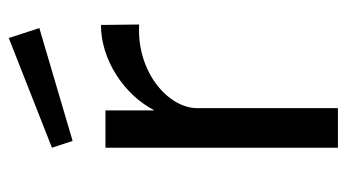

<svg xmlns="http://www.w3.org/2000/svg" viewBox="-192 -580 772 427"><g transform="rotate(-90 193.5 -366.0)"><path d="M323 -732 79 -636 94 -590 345 -664ZM79 0H167V-313C167 -377 247 -448 353 -442L352 -527C275 -527 197 -476 162 -408V-517H79Z"/></g></svg>

Font: United Sans
Style: Regular
Weight: 400
Designer: Pablo Impallari, Rodrigo Fuenzalida (Modified by Dan O. Williams)
Version: Version 1.000;PS 001.000;hotconv 1.0.88;makeotf.lib2.5.64775